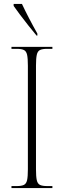

<svg xmlns="http://www.w3.org/2000/svg" viewBox="-20 -951 324 971"><path d="M38 0V-10H65Q89 -10 101 -16Q113 -22 117 -40Q121 -58 121 -95V-619Q121 -656 117 -674Q113 -692 101 -698Q89 -704 65 -704H38V-714H245V-704H219Q194 -704 182 -698Q170 -692 166 -673.5Q162 -655 162 -619V-95Q162 -58 166 -40Q170 -22 182 -16Q194 -10 219 -10H245V0ZM165 -771Q146 -794 123.5 -822Q101 -850 81 -877Q61 -904 49 -921V-931H91Q107 -897 127 -858.5Q147 -820 169 -781V-771Z"/></svg>

Font: Noto Serif Display Condensed ExtraLight
Style: Regular
Weight: 200
Width: 3
Designer: Monotype Design Team
Foundry: Monotype Imaging Inc.
Version: Version 2.009